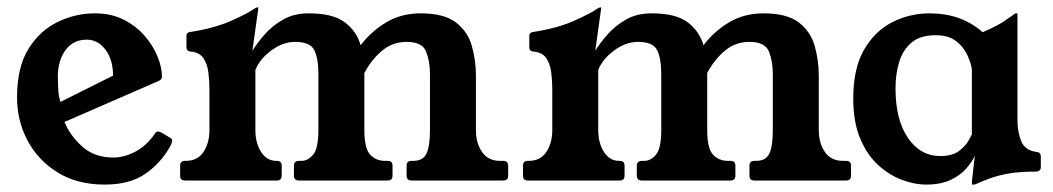

<svg xmlns="http://www.w3.org/2000/svg" viewBox="-20 -487 2841 518"><path d="M154 -158Q169 -121 202 -91.5Q235 -62 286 -62Q315 -62 345.5 -78Q376 -94 399 -128Q401 -132 406 -132Q410 -132 415 -129.5Q420 -127 441 -114Q444 -113 444 -107Q444 -100 439 -92Q414 -47 372 -18Q330 11 262 11Q189 11 136 -21.5Q83 -54 54.5 -107.5Q26 -161 26 -224Q26 -306 57 -355.5Q88 -405 136 -428Q184 -451 236 -451Q280 -451 313.5 -434Q347 -417 370 -390.5Q393 -364 405 -334.5Q417 -305 417 -280Q417 -273 409 -269ZM285 -283Q285 -326 264.5 -353Q244 -380 214 -380Q177 -380 156.5 -351.5Q136 -323 136 -280Q136 -267 137 -247.5Q138 -228 143 -212Z M1338 -53Q1351 -53 1351 -40V-13Q1351 0 1338 0H1090Q1077 0 1077 -13V-40Q1077 -53 1090 -53H1095Q1122 -53 1131 -73.5Q1140 -94 1140 -136V-287Q1140 -322 1129.5 -348Q1119 -374 1077 -374Q1039 -374 1010.5 -350Q982 -326 963 -290V-136Q963 -87 978.5 -70Q994 -53 1019 -53H1026Q1039 -53 1039 -40V-13Q1039 0 1026 0H787Q773 0 773 -13V-40Q773 -53 787 -53H793Q811 -53 825 -70Q839 -87 839 -136V-287Q839 -329 828 -351.5Q817 -374 776 -374Q743 -374 711.5 -350.5Q680 -327 669 -298V-136Q669 -101 684.5 -77Q700 -53 725 -53H727Q740 -53 740 -40V-13Q740 0 727 0H479Q466 0 466 -13V-40Q466 -53 479 -53H481Q513 -53 529 -77Q545 -101 545 -136V-247Q545 -271 542 -293Q539 -315 528.5 -330.5Q518 -346 493 -348Q483 -349 483 -360V-390Q483 -400 495 -401Q559 -411 604 -431Q649 -451 667 -464Q672 -467 674 -467H675Q677 -467 677 -466.5Q677 -466 677 -466Q677 -464 676 -458L661 -350Q673 -370 693.5 -393.5Q714 -417 743.5 -434Q773 -451 813 -451Q878 -451 910 -427Q942 -403 953 -365Q982 -403 1022.5 -427Q1063 -451 1115 -451Q1178 -451 1210 -426.5Q1242 -402 1253 -363Q1264 -324 1264 -282V-136Q1264 -101 1280.5 -77Q1297 -53 1329 -53Z M2263 -53Q2276 -53 2276 -40V-13Q2276 0 2263 0H2015Q2002 0 2002 -13V-40Q2002 -53 2015 -53H2020Q2047 -53 2056 -73.5Q2065 -94 2065 -136V-287Q2065 -322 2054.5 -348Q2044 -374 2002 -374Q1964 -374 1935.5 -350Q1907 -326 1888 -290V-136Q1888 -87 1903.5 -70Q1919 -53 1944 -53H1951Q1964 -53 1964 -40V-13Q1964 0 1951 0H1712Q1698 0 1698 -13V-40Q1698 -53 1712 -53H1718Q1736 -53 1750 -70Q1764 -87 1764 -136V-287Q1764 -329 1753 -351.5Q1742 -374 1701 -374Q1668 -374 1636.5 -350.5Q1605 -327 1594 -298V-136Q1594 -101 1609.5 -77Q1625 -53 1650 -53H1652Q1665 -53 1665 -40V-13Q1665 0 1652 0H1404Q1391 0 1391 -13V-40Q1391 -53 1404 -53H1406Q1438 -53 1454 -77Q1470 -101 1470 -136V-247Q1470 -271 1467 -293Q1464 -315 1453.5 -330.5Q1443 -346 1418 -348Q1408 -349 1408 -360V-390Q1408 -400 1420 -401Q1484 -411 1529 -431Q1574 -451 1592 -464Q1597 -467 1599 -467H1600Q1602 -467 1602 -466.5Q1602 -466 1602 -466Q1602 -464 1601 -458L1586 -350Q1598 -370 1618.5 -393.5Q1639 -417 1668.5 -434Q1698 -451 1738 -451Q1803 -451 1835 -427Q1867 -403 1878 -365Q1907 -403 1947.5 -427Q1988 -451 2040 -451Q2103 -451 2135 -426.5Q2167 -402 2178 -363Q2189 -324 2189 -282V-136Q2189 -101 2205.5 -77Q2222 -53 2254 -53Z M2725 -163Q2725 -132 2735 -106.5Q2745 -81 2777 -77Q2788 -76 2788 -65V-36Q2788 -24 2774 -24Q2731 -24 2702.5 -19Q2674 -14 2653 -6.5Q2632 1 2612 10Q2611 11 2606 11H2604Q2602 11 2602 8Q2602 3 2604.5 -19Q2607 -41 2610 -67Q2603 -51 2587 -32.5Q2571 -14 2544.5 -1.5Q2518 11 2478 11Q2448 11 2414 -1.5Q2380 -14 2350 -41Q2320 -68 2301 -112.5Q2282 -157 2282 -221Q2282 -303 2311.5 -353.5Q2341 -404 2388 -427.5Q2435 -451 2488 -451Q2574 -451 2631 -400Q2654 -410 2670 -418.5Q2686 -427 2698 -436Q2703 -439 2707.5 -442.5Q2712 -446 2718 -450Q2720 -451 2721 -451Q2722 -451 2722 -451H2723Q2725 -451 2725 -449ZM2602 -301Q2599 -319 2589 -340Q2579 -361 2559 -376.5Q2539 -392 2504 -392Q2462 -392 2438.5 -371.5Q2415 -351 2405.5 -318.5Q2396 -286 2396 -249Q2396 -164 2429.5 -115Q2463 -66 2517 -66Q2549 -66 2567 -79.5Q2585 -93 2593 -107.5Q2601 -122 2602 -124Z"/></svg>

Font: Young Serif
Style: Regular
Weight: 400
Designer: Bastien Sozeau
Foundry: NBR — Bastien Sozeau
Version: Version 3.004; ttfautohint (v1.8.4.7-5d5b);gftools[0.9.33]